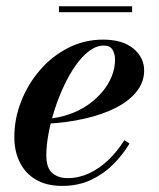

<svg xmlns="http://www.w3.org/2000/svg" viewBox="-20 -600 522 630"><path d="M184 10Q132.5 10 97.5 -10.8Q62.5 -31.5 44.8 -67.8Q27 -104 27 -150Q27 -210 49.2 -267Q71.5 -324 111.2 -370Q151 -416 204 -443Q257 -470 318 -470Q382 -470 417.5 -440.8Q453 -411.5 453 -368.5Q453 -330.5 428.2 -299.5Q403.5 -268.5 359.8 -246.2Q316 -224 258 -210.8Q200 -197.5 134 -194V-210Q172.5 -213 206.5 -224.8Q240.5 -236.5 268 -255.5Q295.5 -274.5 315.8 -298.8Q336 -323 346.8 -350Q357.5 -377 357.5 -404.5Q357.5 -423 349.2 -436.8Q341 -450.5 321 -450.5Q296.5 -450.5 273 -433Q249.5 -415.5 228.2 -385.2Q207 -355 189.5 -317.5Q172 -280 159 -239.5Q146 -199 139 -160.5Q132 -122 132 -90.5Q132 -48.5 151.8 -32Q171.5 -15.5 202 -15.5Q238 -15.5 271.8 -31Q305.5 -46.5 335 -74.5Q364.5 -102.5 388 -140L405 -129Q383.5 -93 352 -61.2Q320.5 -29.5 278.8 -9.8Q237 10 184 10ZM173.5 -560V-579.5H413.5V-560Z"/></svg>

Font: Bodoni Moda 11pt SemiBold
Style: Italic
Weight: 600
Italic angle: -13°
Designer: Owen Earl
Foundry: indestructible type
Version: Version 2.004